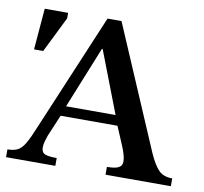

<svg xmlns="http://www.w3.org/2000/svg" viewBox="-75 -743 878 825"><g transform="rotate(10 364.0 -331.0)"><path d="M218 0H3V-34Q30 -34 47 -42.5Q64 -51 79 -76.5Q94 -102 115 -154L329 -662H390L620 -125Q642 -76 663 -55Q684 -34 722 -34V0H437V-34Q451 -34 466.5 -36Q482 -38 492.5 -45.5Q503 -53 503 -70Q503 -93 485 -136L451 -216H203L163 -121Q159 -109 155 -95.5Q151 -82 151 -69Q151 -47 166.5 -40.5Q182 -34 218 -34ZM219 -260H435L331 -530H328ZM81 -477H41L56 -657H158V-633Z"/></g></svg>

Font: STIX Two Text Medium
Style: Regular
Weight: 500
Designer: Ross Mills, John Hudson & Paul Hanslow, Tiro Typeworks Ltd; with prior portions MicroPress Inc., and Coen Hoffman.
Foundry: Tiro Typeworks Ltd
Version: Version 2.13 b171